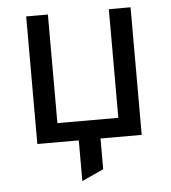

<svg xmlns="http://www.w3.org/2000/svg" viewBox="-50 -557 684 766"><g transform="rotate(-5 292.0 -174.0)"><path d="M83 0V-511H170V-76H414V-511H501V0ZM249 163V-64H336V123Z"/></g></svg>

Font: Undotted
Style: Regular
Weight: 400
Designer: Delve Withrington, Dave Bailey, Thomas Jockin
Foundry: Delve Fonts LLC
Version: Version 4.000